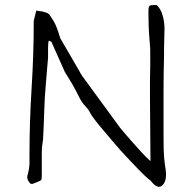

<svg xmlns="http://www.w3.org/2000/svg" viewBox="-20 -710 725 747"><path d="M616.2 -199.2Q616.2 -165 616.7 -131.8Q617.2 -98.6 622.1 -65.4Q624 -56.6 625 -47.4Q626 -38.1 626 -30.3Q626 -24.4 625 -16.6Q624 -8.8 620.6 -1.5Q617.2 5.9 611.8 11.2Q606.4 16.6 598.6 16.6Q590.8 16.6 582 9.8Q573.2 2.9 566.4 -6.8Q546.9 -21.5 523.4 -45.9Q500 -70.3 474.1 -97.7Q448.2 -125 424.3 -153.3Q400.4 -181.6 380.4 -205.1Q360.4 -228.5 347.7 -245.6Q335 -262.7 333 -266.6Q326.2 -282.2 312.5 -296.4Q298.8 -310.5 289.1 -330.1Q277.3 -354.5 262.7 -379.9Q248 -405.3 232.4 -429.7L179.7 -547.9Q175.8 -548.8 173.8 -550.3Q171.9 -551.8 169.9 -551.8Q168 -545.9 167.5 -537.6Q167 -529.3 167 -521.5V-485.4Q165 -460.9 162.6 -434.6Q160.2 -408.2 158.2 -380.9Q153.3 -327.1 151.9 -273.4Q150.4 -219.7 147.5 -167Q145.5 -155.3 144 -142.6Q142.6 -129.9 142.6 -116.2V-66.4Q142.6 -48.8 142.6 -33.2Q142.6 -17.6 141.6 -12.7Q139.6 -8.8 139.6 -8.8Q138.7 -7.8 133.3 -5.4Q127.9 -2.9 122.1 -0.5Q116.2 2 110.8 3.9Q105.5 5.9 104.5 5.9Q97.7 5.9 91.8 -3.4Q85.9 -12.7 85.9 -20.5Q85.9 -27.3 87.9 -30.3Q87.9 -31.2 89.8 -39.1Q91.8 -45.9 92.8 -53.2Q93.8 -60.5 94.7 -70.3V-104.5Q94.7 -236.3 103 -367.7Q111.3 -499 111.3 -628.9L121.1 -668.9Q130.9 -667 131.8 -667Q136.7 -666 139.2 -666Q141.6 -666 142.6 -666Q148.4 -664.1 157.7 -661.6Q167 -659.2 172.9 -652.3Q181.6 -639.6 187.5 -629.9Q193.4 -620.1 197.8 -609.9Q202.1 -599.6 206.1 -587.9Q210 -576.2 214.8 -560.5Q232.4 -530.3 251.5 -497.6Q270.5 -464.8 289.1 -432.6Q293 -424.8 300.8 -413.1L447.3 -212.9Q447.3 -212.9 459.5 -198.2Q471.7 -183.6 490.2 -162.6Q508.8 -141.6 528.8 -119.6Q548.8 -97.7 565.4 -83V-88.9Q565.4 -147.5 564.5 -205.1Q563.5 -262.7 563.5 -322.3V-401.4Q564.5 -424.8 564.5 -450.7Q564.5 -476.6 564.5 -513.7Q564.5 -524.4 562 -551.8Q559.6 -579.1 558.6 -604Q557.6 -628.9 557.6 -648.4Q557.6 -654.3 557.6 -669.4Q557.6 -684.6 563.5 -688.5Q564.5 -689.5 569.3 -689.5Q573.2 -690.4 577.1 -690.4H589.8Q603.5 -676.8 609.9 -658.7Q616.2 -640.6 618.2 -625Q620.1 -609.4 620.1 -597.7Q620.1 -592.8 619.6 -582Q619.1 -571.3 619.1 -558.6Q618.2 -538.1 618.2 -518.1Q618.2 -498 618.2 -492.2Q616.2 -419.9 616.2 -345.7Q616.2 -271.5 616.2 -199.2Z"/></svg>

Font: ToneOZ-Zhuyin-Tsuipita-TC
Style: Regular
Weight: 400
Designer: ÂÆ£ÂøóÂáåJeffrey Xuan(jeffreyx@gmail.com, ToneOZ.com) ÈòøÂù§(cjkFonts)
Foundry: ToneOZ
Version: Version 0.240710